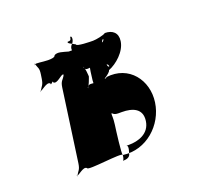

<svg xmlns="http://www.w3.org/2000/svg" viewBox="-115 -947 1026 947"><g transform="rotate(-20 398.0 -473.0)"><path d="M202 -734C169 -734 139 -742 129 -736C127 -720 134 -754 132 -738C139 -714 147 -714 142 -680L139 -660C134 -626 126 -626 113 -602C111 -586 113 -620 111 -604C119 -598 155 -638 171 -622C169 -606 188 -638 186 -622C202 -606 236 -648 245 -642C243 -626 249 -656 247 -640C234 -615 224 -618 219 -584L166 -205C161 -171 153 -172 140 -148C138 -132 140 -166 138 -150C146 -144 182 -184 198 -168C196 -152 389 -184 387 -168C506 -152 608 -245 624 -358C640 -470 564 -573 441 -557C439 -541 391 -573 389 -557C371 -541 350 -564 339 -540C337 -524 338 -558 336 -542C343 -535 361 -590 361 -590C361 -590 359 -644 350 -637C348 -621 355 -655 353 -639C358 -615 384 -638 398 -622C396 -606 420 -638 418 -622C434 -606 468 -629 473 -604C471 -588 473 -618 471 -602C460 -596 461 -658 461 -660L464 -680C464 -682 481 -744 490 -738C488 -722 493 -752 491 -736C478 -711 452 -734 432 -718C430 -702 412 -702 427 -702C425 -702 389 -690 377 -608C367 -534 366 -535 403 -535C412 -543 463 -569 465 -585C507 -601 561 -648 568 -700C574 -742 548 -764 508 -764C499 -756 457 -748 441 -748C427 -748 353 -749 355 -760C340 -770 314 -778 321 -786C335 -786 339 -788 341 -804C350 -811 353 -784 337 -768C320 -752 327 -727 335 -730C337 -741 333 -739 310 -739C280 -747 256 -757 238 -746C236 -735 216 -734 202 -734ZM400 -322C405 -358 401 -373 403 -378C403 -378 400 -380 406 -380C410 -375 418 -369 434 -369H454C510 -369 559 -350 550 -287C541 -223 480 -205 431 -205H417C426 -205 427 -192 418 -166C415 -145 395 -141 377 -141C383 -146 385 -160 386 -170C380 -170 396 -295 400 -322Z"/></g></svg>

Font: Hussar Przerywany
Style: Obl
Weight: 400
Foundry: Cannot Into Space Fonts
Version: Version 0.982